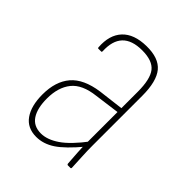

<svg xmlns="http://www.w3.org/2000/svg" viewBox="-149 -574 668 668"><g transform="rotate(45 185.0 -239.5)"><path d="M286 0Q283 0 282 -4Q280 -30 278.5 -55Q277 -80 277 -99V-104V-353Q277 -415 257 -440.5Q237 -466 186 -466Q86 -466 91 -366Q91 -362 88 -362H74Q71 -362 71 -366Q67 -423 96.5 -454.5Q126 -486 186 -487Q246 -488 272 -456.5Q298 -425 298 -354V-111Q298 -83 299.5 -56Q301 -29 302 -4Q302 0 299 0ZM138 8Q94 8 71.5 -24Q49 -56 49 -112Q49 -176 81 -213.5Q113 -251 184 -261L282 -273V-254L185 -241Q123 -234 96.5 -201Q70 -168 70 -113Q70 -65 87.5 -38.5Q105 -12 141 -12Q172 -12 206.5 -35.5Q241 -59 284 -116V-90Q238 -35 205.5 -13.5Q173 8 138 8Z"/></g></svg>

Font: Sofia Sans Condensed Thin
Style: Regular
Weight: 250
Version: Version 4.100